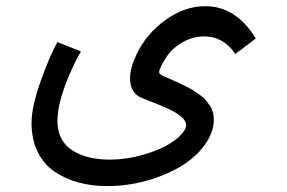

<svg xmlns="http://www.w3.org/2000/svg" viewBox="-20 -408 942 630"><path d="M168.5 -270 245.6 -239.3Q216.3 -189 192.4 -124Q168.5 -59.1 168.5 -9.8Q168.5 22.9 182.1 47.9Q195.8 72.8 219.7 86.9Q266.6 115.7 339.6 115.7Q412.6 115.7 485.6 87.9Q558.6 60.1 585 20Q590.8 9.8 590.8 2.7Q590.8 -4.4 586.2 -12.2Q581.5 -20 572 -27.3Q562.5 -34.7 552.7 -40.5Q543 -46.4 527.3 -53.2Q511.7 -60.1 501 -64.5Q490.2 -68.8 472.7 -75.7Q455.1 -82.5 446.8 -85.9Q406.7 -101.6 406.7 -150.9Q406.7 -185.1 428.2 -230Q460 -296.9 522.9 -342.3Q585.9 -387.7 653.3 -387.7Q754.9 -387.7 819.3 -281.7L752.4 -231Q712.9 -288.6 649.9 -288.6Q611.8 -288.6 576.9 -268.1Q542 -247.6 523.4 -216.8Q502.4 -183.6 502.4 -172.4Q502.4 -167 506.1 -164.1Q509.8 -161.1 516.8 -158.2Q523.9 -155.3 542 -147.2Q560.1 -139.2 567.6 -135.5Q575.2 -131.8 591.6 -123.8Q607.9 -115.7 615.7 -110.4Q623.5 -105 636.2 -96.2Q648.9 -87.4 655.3 -79.3Q661.6 -71.3 668.9 -61Q681.6 -42.5 681.6 -15.6Q681.6 29.8 646 75.2Q601.1 132.3 512.9 167.5Q424.8 202.6 332.5 202.6Q229 202.6 159.2 155.3Q124 131.3 103.8 90.8Q83.5 50.3 83.5 -4.2Q83.5 -58.6 114.7 -145.3Q146 -231.9 168.5 -270Z"/></svg>

Font: GanjNamehSans
Style: Regular
Weight: 400
Designer: Mohammad Saleh Souzanchi
Foundry: http://font-store.ir
Version: Version:0.0.4;RFB:1.2.5;Building:2016-12-11 09:43:53.670092